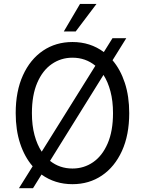

<svg xmlns="http://www.w3.org/2000/svg" viewBox="-20 -958 762 1009"><path d="M659.1 -363.6Q659.1 -248.6 620.9 -164.8Q582.7 -81 515.4 -35.5Q448.2 9.9 360.8 9.9Q268.5 9.9 198.2 -40.8L153.4 31.2H79.5L151.6 -84.2Q109.4 -132.8 85.9 -203.7Q62.5 -274.5 62.5 -363.6Q62.5 -478.7 100.7 -562.5Q138.8 -646.3 206.1 -691.8Q273.4 -737.2 360.8 -737.2Q454.5 -737.2 525.6 -684.3L571 -757.1H643.5L571.4 -641.3Q612.9 -592.7 636 -522.4Q659.1 -452.1 659.1 -363.6ZM147.7 -363.6Q147.7 -299 161.4 -248Q175.1 -197.1 199.2 -160.9L481.2 -612.6Q429.7 -654.8 360.8 -654.8Q300.4 -654.8 252.1 -621.4Q203.8 -588.1 175.8 -523.1Q147.7 -458.1 147.7 -363.6ZM573.9 -363.6Q573.9 -427.2 560.5 -477.6Q547.2 -528.1 523.8 -564.3L242.9 -112.6Q293.3 -72.4 360.8 -72.4Q421.2 -72.4 469.5 -105.8Q517.8 -139.2 545.8 -204.2Q573.9 -269.2 573.9 -363.6ZM315.3 -792.6 400.6 -937.5H487.2L377.8 -792.6Z"/></svg>

Font: Inter UI
Style: Regular
Weight: 400
Designer: Rasmus Andersson
Foundry: rsms
Version: Version 2.2